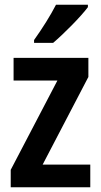

<svg xmlns="http://www.w3.org/2000/svg" viewBox="-20 -786 422 806"><path d="M349 -756V-766H215C192 -721 158 -667 123 -618V-606H203C249 -645 321 -718 349 -756ZM359 0V-95H159L351 -463V-543H37V-448H221L25 -73V0Z"/></svg>

Font: Noto Sans Khmer Condensed SemiBold
Style: Regular
Weight: 600
Width: 3
Designer: Danh Hong and the Monotype Design Team
Foundry: Monotype Imaging Inc.
Version: Version 2.004